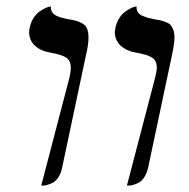

<svg xmlns="http://www.w3.org/2000/svg" viewBox="-20 -579 597 605"><path d="M379.9 5.9 469.2 -335.9Q474.1 -356.4 474.1 -365.2Q474.1 -388.2 459 -397.7Q443.8 -407.2 409.2 -413.1Q377.9 -418.5 359.9 -435.5Q341.8 -452.6 341.8 -478Q341.8 -479.5 344.2 -494.1Q348.1 -509.8 356.2 -522.2Q364.3 -534.7 373.3 -541.3Q382.3 -547.9 390.6 -552.2Q398.9 -556.6 404.3 -557.6L410.2 -559.1V-556.2Q410.2 -546.9 415 -539.8Q419.9 -532.7 429.7 -528.8Q439.5 -524.9 445.8 -522.9Q452.1 -521 462.9 -519Q478 -516.6 485.6 -514.9Q493.2 -513.2 503.4 -509Q513.7 -504.9 518.3 -499.3Q522.9 -493.7 526.4 -484.1Q529.8 -474.6 529.8 -460.9Q529.8 -442.4 522 -405.8L446.8 -50.8Q442.4 -31.7 433.8 -19.3Q425.3 -6.8 414.6 -2Q403.8 2.9 396.7 4.4Q389.6 5.9 382.8 5.9ZM109.9 5.9 199.2 -335.9Q203.1 -352.1 203.1 -365.2Q203.1 -388.2 188.2 -397.7Q173.3 -407.2 139.2 -413.1Q107.4 -418.5 89.6 -435.5Q71.8 -452.6 71.8 -478Q71.8 -486.8 74.2 -494.1Q77.6 -509.8 85.7 -522.2Q93.8 -534.7 102.8 -541.3Q111.8 -547.9 120.4 -552.2Q128.9 -556.6 134.8 -557.6L140.1 -559.1V-556.2Q140.1 -546.9 145 -539.8Q149.9 -532.7 159.4 -528.6Q168.9 -524.4 175 -522.9Q181.2 -521.5 191.9 -519Q210.9 -516.1 220.2 -513.4Q229.5 -510.7 240 -504.9Q250.5 -499 254.6 -488.3Q258.8 -477.5 258.8 -460.9Q258.8 -436.5 251 -405.8L175.8 -50.8Q171.9 -31.7 163.3 -19.3Q154.8 -6.8 143.8 -2Q132.8 2.9 126.2 4.4Q119.6 5.9 112.8 5.9Z"/></svg>

Font: Common Serif SemiBold
Style: Italic
Weight: 600
Italic angle: -12°
Designer: Philipp H. Poll, Khaled Hosny
Foundry: Stefan Peev, Context Ltd.
Version: Version 1.026